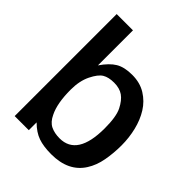

<svg xmlns="http://www.w3.org/2000/svg" viewBox="-177 -697 798 798"><g transform="rotate(45 222.0 -298.0)"><path d="M406.2 -64.5Q362.3 4.9 261.7 4.9Q215.8 4.9 185.1 -5.9Q154.3 -16.6 125 -45.9V0H42V-599.6H137.7V-393.6Q165 -433.6 192.9 -450.2Q220.7 -466.8 266.6 -466.8Q312.5 -466.8 346.2 -445.8Q379.9 -424.8 400.9 -391.1Q421.9 -357.4 432.1 -314.9Q442.4 -272.5 442.4 -227.5Q442.4 -182.6 434.6 -139.6Q426.8 -96.7 406.2 -64.5ZM239.3 -66.4Q342.8 -66.4 342.8 -228.5Q342.8 -296.9 326.7 -329.1Q310.5 -361.3 289.6 -376Q268.6 -390.6 236.3 -390.6Q204.1 -390.6 184.6 -378.9Q165 -367.2 147 -330.6Q128.9 -293.9 128.9 -242.2Q128.9 -162.1 151.4 -117.2Q165 -87.9 187 -77.1Q209 -66.4 239.3 -66.4Z"/></g></svg>

Font: RIT TN Joy
Style: Extra Bold
Weight: 800
Designer: Hussain K H
Foundry: Rachana Institute of Typography
Version: 1.6.2